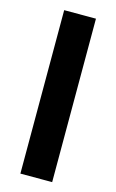

<svg xmlns="http://www.w3.org/2000/svg" viewBox="-106 -706 454 750"><g transform="rotate(15 121.0 -330.5)"><path d="M57 0V-661H185.5V0Z"/></g></svg>

Font: Anek Tamil SemiBold
Style: Regular
Weight: 600
Version: Version 1.003